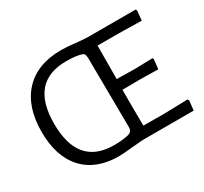

<svg xmlns="http://www.w3.org/2000/svg" viewBox="-137 -849 1124 1056"><g transform="rotate(-30 425.5 -320.5)"><path d="M355 -653Q387 -653 442 -647Q497 -641 524 -641H822L827 -633L821 -571L677 -574H542L541 -362L655 -360L768 -363L773 -356L766 -294L649 -296L539 -295V-195L540 -67L665 -66L822 -70L828 -62L821 0H524Q494 -1 432 5.5Q370 12 340 12Q196 12 117 -74Q38 -160 38 -316Q38 -476 121 -564.5Q204 -653 355 -653ZM349 -586Q120 -586 120 -321Q120 -54 348 -54Q404 -54 442 -64Q467 -72 467 -99L463 -536Q463 -569 449 -573Q419 -586 349 -586Z"/></g></svg>

Font: Alegreya Sans SC
Style: Regular
Weight: 400
Designer: Juan Pablo del Peral
Foundry: Huerta Tipografica
Version: Version 2.007